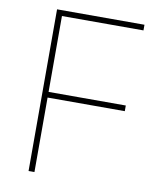

<svg xmlns="http://www.w3.org/2000/svg" viewBox="-81 -774 655 835"><g transform="rotate(10 246.0 -357.0)"><path d="M129 0H103V-714H489V-689H129V-354H470V-329H129Z"/></g></svg>

Font: Noto Sans Gujarati Thin
Style: Regular
Weight: 100
Designer: Jelle Bosma - Monotype Design Team, Universal Thirst
Foundry: Monotype Imaging Inc.
Version: Version 2.106; ttfautohint (v1.8.4.7-5d5b)